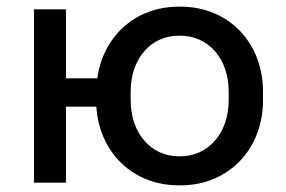

<svg xmlns="http://www.w3.org/2000/svg" viewBox="-20 -548 859 576"><path d="M516 8H522C665 8 769 -100 769 -247V-273C769 -421 665 -528 522 -528H516C386 -528 289 -439 272 -313H178V-520H82V0H178V-228H269C278 -90 379 8 516 8ZM517 -79C433 -79 372 -148 372 -248V-273C372 -373 433 -441 517 -441H520C605 -441 666 -373 666 -273V-248C666 -148 605 -79 520 -79Z"/></svg>

Font: Fixel Display Medium
Style: Regular
Weight: 500
Designer: AlfaBravo + MacPaw
Foundry: Kyrylo Tkachov, Marchela Mozhyna, Serhii Makarenko, Maria Weinstein, Zakhar Kryvoshyya
Version: Version 1.211